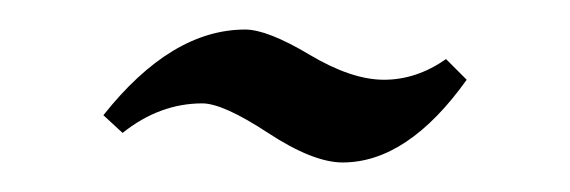

<svg xmlns="http://www.w3.org/2000/svg" viewBox="-20 -498 386 130"><path d="M212 -388Q192 -388 161.5 -408Q131 -428 117 -428Q88 -428 63 -408L50 -420Q96 -478 146 -478Q161 -478 189.5 -461Q218 -444 240 -444Q262 -444 282 -458L296 -444Q256 -388 212 -388Z"/></svg>

Font: Trochut
Style: Regular
Weight: 400
Designer: Andreu Balius
Foundry: Andreu Balius
Version: Version 1.001